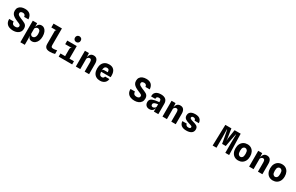

<svg xmlns="http://www.w3.org/2000/svg" viewBox="355 -3199 8889 5757"><g transform="rotate(30 4800.0 -320.0)"><path d="M304.5 10Q225.5 10 163.2 -16.2Q101 -42.5 66.2 -97.5Q31.5 -152.5 34.5 -238H187Q188 -202 199.8 -176.5Q211.5 -151 237.8 -137.8Q264 -124.5 307.5 -124.5Q339 -124.5 361.5 -133.8Q384 -143 395.8 -160Q407.5 -177 407.5 -200Q407.5 -225.5 392.2 -240.5Q377 -255.5 345.5 -269Q314 -282.5 265.5 -303Q204.5 -329 156.2 -359Q108 -389 80.5 -431.2Q53 -473.5 53 -536Q53 -602 83.8 -647.2Q114.5 -692.5 169.8 -715.5Q225 -738.5 298.5 -738.5Q412 -738.5 472 -681.8Q532 -625 539.5 -514H390Q389 -543 377.5 -563Q366 -583 346 -593.5Q326 -604 299 -604Q258 -604 232.5 -588.2Q207 -572.5 207 -538.5Q207 -512.5 219 -495Q231 -477.5 258.8 -462Q286.5 -446.5 332.5 -426Q376 -407 417.5 -390.8Q459 -374.5 492 -353.2Q525 -332 544.8 -297.8Q564.5 -263.5 564.5 -208.5Q565 -138.5 531.5 -89.5Q498 -40.5 439.2 -15.2Q380.5 10 304.5 10Z M673 201.5V-545.5H823.5L826.5 -459V-144L820.5 -96.5L826.5 0.5V201.5ZM981.5 -556Q1031 -556 1073 -524.5Q1115 -493 1140.8 -431.2Q1166.5 -369.5 1166.5 -278.5Q1166.5 -191 1138.2 -127Q1110 -63 1062 -28.2Q1014 6.5 954 6.5Q917.5 6.5 890.5 -7.5Q863.5 -21.5 846.2 -48Q829 -74.5 821.5 -111.5L804 -157.5L826.5 -187Q832 -167.5 842.5 -152.8Q853 -138 868.5 -129.8Q884 -121.5 904.5 -121.5Q935.5 -121.5 959.8 -139.5Q984 -157.5 998.2 -192.5Q1012.5 -227.5 1012.5 -278Q1012.5 -361.5 985.2 -395Q958 -428.5 917 -428.5Q897 -428.5 877.5 -418.5Q858 -408.5 844.2 -392Q830.5 -375.5 826.5 -356.5L821 -378.5L826.5 -415.5Q838 -460 856.8 -491.2Q875.5 -522.5 905.8 -539.2Q936 -556 981.5 -556Z M1581 8Q1514.5 8 1473.5 -10.8Q1432.5 -29.5 1414 -66Q1395.5 -102.5 1395.5 -154.5V-599Q1395.5 -618 1406.8 -631Q1418 -644 1437.5 -647.5H1255.5V-780.5H1545.5L1544.5 -207.5Q1544.5 -157.5 1561 -140.5Q1577.5 -123.5 1627 -123.5Q1649.5 -123.5 1684.5 -127.8Q1719.5 -132 1750 -141V-15.5Q1713.5 -4.5 1667.5 1.8Q1621.5 8 1581 8Z M2044 -15V-339.5Q2044 -386.5 2057.5 -401.8Q2071 -417 2098.5 -421.5L2044 -460.5V-487.5L2195 -545.5L2194 -15ZM1883.5 0V-109H2350V0ZM1866.5 -421.5V-545.5H2195L2172.5 -421.5ZM2120 -640Q2079 -640 2050.2 -667Q2021.5 -694 2021.5 -740Q2021.5 -786.5 2050.5 -813.8Q2079.5 -841 2120 -841Q2161 -841 2189.8 -814.2Q2218.5 -787.5 2218.5 -740Q2218.5 -694 2189.2 -667Q2160 -640 2120 -640Z M2477.5 0V-546H2615.5L2628 -340L2622 -381.5Q2632 -469 2670.8 -513Q2709.5 -557 2780.5 -557Q2858.5 -557 2897.5 -505.8Q2936.5 -454.5 2936.5 -361.5V0H2782.5V-313.5Q2782.5 -373.5 2767.5 -400.2Q2752.5 -427 2718 -427Q2689.5 -427 2667.8 -410Q2646 -393 2631.5 -362V0Z M3316.5 7.5Q3234.5 7.5 3177 -25.5Q3119.5 -58.5 3089.2 -121Q3059 -183.5 3059 -272Q3059 -364.5 3091 -428Q3123 -491.5 3181 -524Q3239 -556.5 3316.5 -556.5Q3428.5 -556.5 3485.8 -490.2Q3543 -424 3543 -303Q3543 -289.5 3542.2 -275Q3541.5 -260.5 3540.5 -244.5H3212.5Q3216 -198.5 3226.2 -169.2Q3236.5 -140 3257.2 -126.2Q3278 -112.5 3312.5 -112.5Q3343.5 -112.5 3363.5 -130Q3383.5 -147.5 3387 -178H3537Q3533 -122 3503.8 -80.2Q3474.5 -38.5 3426.5 -15.5Q3378.5 7.5 3316.5 7.5ZM3209.5 -280.5Q3213.5 -310 3229.8 -320.2Q3246 -330.5 3271.5 -330.5H3392.5Q3392 -383 3373.2 -409Q3354.5 -435 3311 -435Q3258 -435 3233.2 -398.8Q3208.5 -362.5 3209.5 -280.5Z M4504.5 10Q4425.5 10 4363.2 -16.2Q4301 -42.5 4266.2 -97.5Q4231.5 -152.5 4234.5 -238H4387Q4388 -202 4399.8 -176.5Q4411.5 -151 4437.8 -137.8Q4464 -124.5 4507.5 -124.5Q4539 -124.5 4561.5 -133.8Q4584 -143 4595.8 -160Q4607.5 -177 4607.5 -200Q4607.5 -225.5 4592.2 -240.5Q4577 -255.5 4545.5 -269Q4514 -282.5 4465.5 -303Q4404.5 -329 4356.2 -359Q4308 -389 4280.5 -431.2Q4253 -473.5 4253 -536Q4253 -602 4283.8 -647.2Q4314.5 -692.5 4369.8 -715.5Q4425 -738.5 4498.5 -738.5Q4612 -738.5 4672 -681.8Q4732 -625 4739.5 -514H4590Q4589 -543 4577.5 -563Q4566 -583 4546 -593.5Q4526 -604 4499 -604Q4458 -604 4432.5 -588.2Q4407 -572.5 4407 -538.5Q4407 -512.5 4419 -495Q4431 -477.5 4458.8 -462Q4486.5 -446.5 4532.5 -426Q4576 -407 4617.5 -390.8Q4659 -374.5 4692 -353.2Q4725 -332 4744.8 -297.8Q4764.5 -263.5 4764.5 -208.5Q4765 -138.5 4731.5 -89.5Q4698 -40.5 4639.2 -15.2Q4580.5 10 4504.5 10Z M5024.5 6Q4949.5 6 4907 -36.5Q4864.5 -79 4864.5 -151Q4864.5 -213.5 4901.8 -249.8Q4939 -286 5026.5 -305Q5045.5 -309 5067.5 -312.8Q5089.5 -316.5 5117.2 -319.8Q5145 -323 5180 -326V-354Q5180 -398.5 5164 -417.2Q5148 -436 5105.5 -436Q5064.5 -436 5044 -415.8Q5023.5 -395.5 5026 -352H4879Q4873.5 -415 4898.8 -460.8Q4924 -506.5 4977.2 -531.2Q5030.5 -556 5109 -556Q5220.5 -556 5277 -505.2Q5333.5 -454.5 5333.5 -357V0H5179L5180 -127.5Q5173.5 -84 5152.5 -54.2Q5131.5 -24.5 5099 -9.2Q5066.5 6 5024.5 6ZM5083.5 -97Q5105 -97 5126 -106.8Q5147 -116.5 5161.8 -132.5Q5176.5 -148.5 5180 -168V-254Q5167.5 -251.5 5154 -249Q5140.5 -246.5 5129 -244.2Q5117.5 -242 5110 -240Q5067 -229.5 5044.2 -211Q5021.5 -192.5 5021.5 -159.5Q5021.5 -129.5 5039.5 -113.2Q5057.5 -97 5083.5 -97Z M5477.5 0V-546H5615.5L5628 -340L5622 -381.5Q5632 -469 5670.8 -513Q5709.5 -557 5780.5 -557Q5858.5 -557 5897.5 -505.8Q5936.5 -454.5 5936.5 -361.5V0H5782.5V-313.5Q5782.5 -373.5 5767.5 -400.2Q5752.5 -427 5718 -427Q5689.5 -427 5667.8 -410Q5646 -393 5631.5 -362V0Z M6301.5 8.5Q6247.5 8.5 6204.2 -3Q6161 -14.5 6130.2 -37.8Q6099.5 -61 6082.2 -96.8Q6065 -132.5 6063 -180.5H6213Q6217.5 -141.5 6244.2 -122Q6271 -102.5 6304 -102.5Q6338.5 -102.5 6361.8 -112.5Q6385 -122.5 6385 -151.5Q6385 -173 6370.8 -184Q6356.5 -195 6329.8 -202.5Q6303 -210 6265.5 -221.5Q6228 -233 6195 -246.2Q6162 -259.5 6136.5 -278.2Q6111 -297 6096.8 -324.5Q6082.5 -352 6082.5 -391.5Q6082.5 -450 6110.2 -486.2Q6138 -522.5 6186.8 -539Q6235.5 -555.5 6299 -555.5Q6358 -555.5 6405.5 -540Q6453 -524.5 6484 -485Q6515 -445.5 6523.5 -373.5L6373 -374.5Q6367.5 -406.5 6355.5 -422.2Q6343.5 -438 6327.8 -443.2Q6312 -448.5 6295.5 -448.5Q6274 -448.5 6259.2 -443Q6244.5 -437.5 6237 -427Q6229.5 -416.5 6229.5 -400.5Q6229.5 -384 6241.8 -371.8Q6254 -359.5 6280 -349.5Q6306 -339.5 6346 -328Q6379 -319 6412.8 -308.8Q6446.5 -298.5 6474.8 -282Q6503 -265.5 6520.2 -237.8Q6537.5 -210 6537.5 -165Q6537.5 -77.5 6473.8 -34.5Q6410 8.5 6301.5 8.5Z M7214.5 0 7234.5 -727H7444.5L7493 -410.5L7498.5 -340H7502L7506 -410.5L7554.5 -727H7765.5L7785.5 0H7653V-367.5L7657.5 -632.5H7649L7610.5 -445.5L7562.5 -184H7435.5L7389 -445.5L7351 -632.5H7342L7347 -367.5V0Z M8096.5 7.5Q8021.5 7.5 7965.8 -26.5Q7910 -60.5 7879.2 -123.2Q7848.5 -186 7848.5 -271.5Q7848.5 -361 7881.2 -424.8Q7914 -488.5 7971.8 -522.5Q8029.5 -556.5 8104 -556.5Q8180 -556.5 8235.5 -521.8Q8291 -487 8321.2 -424Q8351.5 -361 8351.5 -276Q8351.5 -186 8318.5 -122.8Q8285.5 -59.5 8228 -26Q8170.5 7.5 8096.5 7.5ZM8101 -121Q8140 -121 8167.5 -155.5Q8195 -190 8195 -275Q8195 -361.5 8166.8 -394.8Q8138.5 -428 8099 -428Q8059.5 -428 8032.5 -394.8Q8005.5 -361.5 8005.5 -277.5Q8005.5 -190 8034.2 -155.5Q8063 -121 8101 -121Z M8477.5 0V-546H8615.5L8628 -340L8622 -381.5Q8632 -469 8670.8 -513Q8709.5 -557 8780.5 -557Q8858.5 -557 8897.5 -505.8Q8936.5 -454.5 8936.5 -361.5V0H8782.5V-313.5Q8782.5 -373.5 8767.5 -400.2Q8752.5 -427 8718 -427Q8689.5 -427 8667.8 -410Q8646 -393 8631.5 -362V0Z M9296.5 7.5Q9221.5 7.5 9165.8 -26.5Q9110 -60.5 9079.2 -123.2Q9048.5 -186 9048.5 -271.5Q9048.5 -361 9081.2 -424.8Q9114 -488.5 9171.8 -522.5Q9229.5 -556.5 9304 -556.5Q9380 -556.5 9435.5 -521.8Q9491 -487 9521.2 -424Q9551.5 -361 9551.5 -276Q9551.5 -186 9518.5 -122.8Q9485.5 -59.5 9428 -26Q9370.5 7.5 9296.5 7.5ZM9301 -121Q9340 -121 9367.5 -155.5Q9395 -190 9395 -275Q9395 -361.5 9366.8 -394.8Q9338.5 -428 9299 -428Q9259.5 -428 9232.5 -394.8Q9205.5 -361.5 9205.5 -277.5Q9205.5 -190 9234.2 -155.5Q9263 -121 9301 -121Z"/></g></svg>

Font: Spline Sans Mono
Style: Regular
Weight: 400
Monospace: yes
Designer: Eben Sorkin, Mirko Velimirovic
Foundry: Sorkin Type
Version: Version 1.004